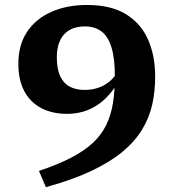

<svg xmlns="http://www.w3.org/2000/svg" viewBox="-20 -730 716 774"><path d="M165 24.5 137 -41Q213 -66.5 266.5 -94.2Q320 -122 354.5 -154.2Q389 -186.5 408.2 -226Q427.5 -265.5 435.2 -314Q443 -362.5 443 -422.5Q443 -495.5 429.2 -539.5Q415.5 -583.5 388.8 -603.5Q362 -623.5 322.5 -623.5Q285 -623.5 259.8 -608.8Q234.5 -594 221.8 -566.2Q209 -538.5 209 -499.5Q209 -452.5 222.5 -423.2Q236 -394 261 -380.8Q286 -367.5 320.5 -367.5Q342.5 -367.5 362.2 -372.2Q382 -377 399.5 -386.5Q417 -396 431.5 -410.8Q446 -425.5 457 -445.5L476 -437Q455.5 -392.5 430.5 -361Q405.5 -329.5 376.8 -309.5Q348 -289.5 316.2 -280.2Q284.5 -271 250 -271Q191.5 -271 147.2 -293.8Q103 -316.5 78.5 -361.5Q54 -406.5 54 -473Q54 -549 89.2 -601.8Q124.5 -654.5 187 -682.2Q249.5 -710 331 -710Q426 -710 486.5 -673.5Q547 -637 576.2 -571.8Q605.5 -506.5 605.5 -421Q605.5 -362.5 593.8 -309.2Q582 -256 553.2 -208.2Q524.5 -160.5 474.5 -118.8Q424.5 -77 348.5 -41Q272.5 -5 165 24.5Z"/></svg>

Font: Newsreader 9pt SemiBold
Style: Regular
Weight: 600
Designer: Hugues Gentile
Foundry: Production Type
Version: Version 1.003